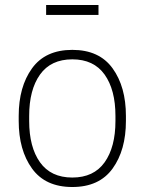

<svg xmlns="http://www.w3.org/2000/svg" viewBox="-20 -740 580 770"><path d="M55 -255V-275Q55 -392 108.5 -466Q162 -540 270 -540Q378 -540 431.5 -466Q485 -392 485 -275V-255Q485 -138 431.5 -64Q378 10 270 10Q162 10 108.5 -64Q55 -138 55 -255ZM443 -255V-275Q443 -380 399.5 -441Q356 -502 270 -502Q184 -502 140.5 -441Q97 -380 97 -275V-255Q97 -150 140.5 -89Q184 -28 270 -28Q356 -28 399.5 -89Q443 -150 443 -255ZM165 -680V-720H375V-680Z"/></svg>

Font: Cooper Hewitt
Style: Light
Weight: 703
Designer: Village Type and Design LLC
Foundry: Cooper Hewitt Smithsonian Design Museum
Version: 1.000